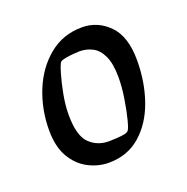

<svg xmlns="http://www.w3.org/2000/svg" viewBox="-76 -778 481 495"><g transform="rotate(-20 164.5 -531.0)"><path d="M144 -355Q115 -355 88 -369Q61 -383 44 -412Q27 -441 27 -486Q27 -543 47.5 -593.5Q68 -644 106.5 -675.5Q145 -707 197 -707Q240 -707 271 -675.5Q302 -644 302 -579Q302 -519 284 -468Q266 -417 230.5 -386Q195 -355 144 -355ZM162 -407Q167 -407 178.5 -407.5Q190 -408 201 -409.5Q212 -411 216 -415Q220 -418 226 -441Q232 -464 237 -495.5Q242 -527 242 -553Q242 -591 232 -612.5Q222 -634 205.5 -642.5Q189 -651 170 -651Q165 -651 153 -650Q141 -649 130.5 -647Q120 -645 117 -642Q113 -638 106 -614.5Q99 -591 93.5 -561.5Q88 -532 88 -507Q88 -449 109.5 -428Q131 -407 162 -407Z"/></g></svg>

Font: Faustina Light
Style: Italic
Weight: 300
Italic angle: -8°
Designer: Alfonso Garcia
Foundry: http://www.omnibus-type.com
Version: Version 1.200